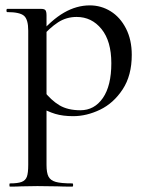

<svg xmlns="http://www.w3.org/2000/svg" viewBox="-20 -419 545 714"><path d="M17 263Q46 263 60.5 257.5Q75 252 80 238Q85 224 85 194V-305Q85 -347 69 -360.5Q53 -374 7 -374Q4 -374 4 -380Q4 -386 7 -386H133Q145 -386 149 -381Q153 -376 153 -361V194Q153 224 160.5 238Q168 252 187.5 257.5Q207 263 249 263Q252 263 252 269Q252 275 249 275Q214 275 194 274L119 273L59 274Q44 275 17 275Q15 275 15 269Q15 263 17 263ZM120 -25 142 -82Q170 -46 201 -27.5Q232 -9 279 -9Q331 -9 362.5 -54.5Q394 -100 394 -184Q394 -266 357.5 -311Q321 -356 265 -356Q227 -356 196 -336Q165 -316 131 -277L121 -286Q171 -345 218 -372Q265 -399 314 -399Q356 -399 391.5 -377Q427 -355 448.5 -313Q470 -271 470 -215Q470 -138 436 -86.5Q402 -35 352 -11Q302 13 252 13Q214 13 185.5 4.5Q157 -4 120 -25Z"/></svg>

Font: Cormorant Garamond Medium
Style: Regular
Weight: 500
Designer: Christian Thalmann (Catharsis Fonts)
Foundry: Catharsis Fonts
Version: Version 4.000